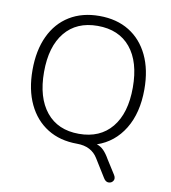

<svg xmlns="http://www.w3.org/2000/svg" viewBox="-96 -795 951 1067"><g transform="rotate(10 379.5 -261.5)"><path d="M611 142Q623 161 614.5 175Q606 189 589 189.5Q572 190 560 170L498 70Q461 8 379 8Q282 8 211.5 -36Q141 -80 102.5 -161Q64 -242 64 -353Q64 -464 102 -545Q140 -626 211 -669.5Q282 -713 379 -713Q477 -713 547.5 -669.5Q618 -626 656.5 -545.5Q695 -465 695 -354Q695 -221 640 -131Q585 -41 488 -8Q510 -1 527 16Q544 33 561 63ZM379 -48Q498 -48 564 -128Q630 -208 630 -353Q630 -498 564.5 -577.5Q499 -657 379 -657Q260 -657 194.5 -577Q129 -497 129 -353Q129 -209 194.5 -128.5Q260 -48 379 -48Z"/></g></svg>

Font: Nunito Light
Style: Regular
Weight: 300
Designer: Vernon Adams
Foundry: Vernon Adams
Version: Version 3.601; ttfautohint (v1.8.2.53-6de2)